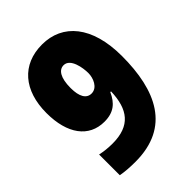

<svg xmlns="http://www.w3.org/2000/svg" viewBox="-211 -828 944 944"><g transform="rotate(-45 261.0 -356.5)"><path d="M490 -405C490 -613 394 -723 252 -723C112 -723 29 -626 29 -469C29 -324 93 -237 201 -237C266 -237 300 -267 324 -320H329C325 -199 277 -133 153 -133C123 -133 95 -136 68 -142V2C99 8 136 10 169 10C411 10 490 -167 490 -405ZM255 -576C302 -576 314 -499 314 -462C314 -428 295 -380 254 -380C219 -380 200 -412 200 -472C200 -544 223 -576 255 -576Z"/></g></svg>

Font: Noto Sans Arabic UI Cn Bk
Style: Regular
Weight: 900
Width: 3
Designer: Monotype Design Team, Nadine Chahine and Nizar Qandah
Foundry: Monotype Imaging Inc.
Version: Version 2.010